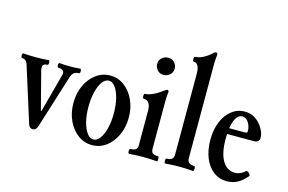

<svg xmlns="http://www.w3.org/2000/svg" viewBox="-94 -939 1742 1163"><g transform="rotate(15 776.5 -357.5)"><path d="M178 11Q159 11 151 -11L43 -354Q34 -389 5 -389Q1 -389 -0.5 -396.5Q-2 -404 -0.5 -411Q1 -418 5 -418Q45 -415 84 -415Q124 -415 164 -418Q169 -418 170.5 -411Q172 -404 170.5 -396.5Q169 -389 164 -389Q135 -389 135 -366Q135 -362 135 -358.5Q135 -355 135 -353L198 -110H202L267 -352Q269 -358 269 -363Q269 -389 232 -389Q228 -389 226.5 -396.5Q225 -404 226.5 -411Q228 -418 232 -418Q266 -415 297 -415Q330 -415 362 -418Q367 -418 368.5 -411Q370 -404 368.5 -396.5Q367 -389 362 -389Q342 -389 331 -380Q320 -371 314 -354L208 -16Q199 11 178 11Z M550 11Q501 11 461.5 -18Q422 -47 399 -96.5Q376 -146 376 -207Q376 -269 399 -318Q422 -367 461.5 -396Q501 -425 550 -425Q599 -425 638 -396Q677 -367 700 -318Q723 -269 723 -207Q723 -146 700 -96.5Q677 -47 638 -18Q599 11 550 11ZM550 -24Q572 -24 590 -48.5Q608 -73 618.5 -114.5Q629 -156 629 -208Q629 -260 618.5 -302Q608 -344 590 -368.5Q572 -393 550 -393Q527 -393 509 -368.5Q491 -344 480.5 -302Q470 -260 470 -208Q470 -156 480.5 -114.5Q491 -73 509 -48.5Q527 -24 550 -24Z M859 -512Q834 -512 819.5 -529Q805 -546 805 -567Q805 -591 822 -605.5Q839 -620 859 -620Q886 -620 900.5 -603.5Q915 -587 915 -567Q915 -541 897.5 -526.5Q880 -512 859 -512ZM782 4Q777 4 775.5 -4Q774 -12 775.5 -19.5Q777 -27 782 -27Q805 -27 815 -35Q825 -43 825 -63V-277Q825 -342 780 -342Q776 -342 774.5 -349.5Q773 -357 774.5 -364.5Q776 -372 780 -372Q800 -372 829 -385Q858 -398 886 -420Q901 -431 906 -431Q915 -431 915 -417Q912 -398 911.5 -378.5Q911 -359 911 -339V-63Q911 -43 921 -35Q931 -27 955 -27Q959 -27 960 -19.5Q961 -12 960 -4Q959 4 955 4Q933 2 911.5 1Q890 0 869 0Q847 0 825 1Q803 2 782 4Z M1009 4Q1004 4 1002.5 -4Q1001 -12 1002.5 -19.5Q1004 -27 1009 -27Q1052 -27 1052 -63V-569Q1052 -637 1015 -637Q1011 -637 1009.5 -644.5Q1008 -652 1009.5 -659.5Q1011 -667 1015 -667Q1037 -667 1064 -680.5Q1091 -694 1116 -717Q1124 -726 1132 -726Q1142 -726 1142 -712Q1139 -690 1138.5 -669.5Q1138 -649 1138 -630V-63Q1138 -27 1182 -27Q1186 -27 1187.5 -19.5Q1189 -12 1187.5 -4Q1186 4 1182 4Q1160 2 1138.5 1Q1117 0 1096 0Q1074 0 1052 1Q1030 2 1009 4Z M1395 11Q1347 11 1311 -16.5Q1275 -44 1255 -93Q1235 -142 1235 -208Q1235 -271 1255.5 -320Q1276 -369 1312 -397Q1348 -425 1395 -425Q1457 -425 1499 -368Q1526 -330 1526 -299Q1526 -266 1493 -266H1324Q1323 -251 1323 -235Q1323 -147 1351 -99Q1379 -51 1431 -51Q1461 -51 1495 -79Q1500 -82 1506.5 -77Q1513 -72 1517.5 -65.5Q1522 -59 1520 -55Q1492 -21 1462 -5Q1432 11 1395 11ZM1387 -393Q1364 -393 1349 -369.5Q1334 -346 1327 -303H1427Q1441 -303 1441 -314Q1441 -346 1425 -369.5Q1409 -393 1387 -393Z"/></g></svg>

Font: Junicode Two Beta Condensed Medium
Style: Regular
Weight: 500
Width: 3
Designer: Peter S. Baker
Foundry: Briery Creek Software
Version: Version 1.053; ttfautohint (v1.8.4)